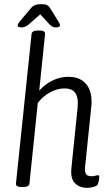

<svg xmlns="http://www.w3.org/2000/svg" viewBox="-20 -899 525 925"><path d="M400 6Q364 6 341.5 -16Q319 -38 324 -89L354 -382Q354 -388 354.5 -393Q355 -398 355 -403Q355 -437 340 -455Q325 -473 290 -473Q256 -473 221 -454Q186 -435 162 -403L122 -16Q121 2 91 2H83Q55 2 57 -16L132 -734Q133 -752 163 -752H171Q199 -752 197 -734L169 -462Q196 -493 233 -511Q270 -529 309 -529Q363 -529 392 -497.5Q421 -466 421 -410Q421 -405 421 -399Q421 -393 420 -387L390 -96Q388 -72 394 -61Q400 -50 420 -50Q432 -50 439.5 -52.5Q447 -55 453 -55Q459 -55 458 -43Q458 -35 455.5 -25Q453 -15 451 -11Q447 -3 431 1.5Q415 6 400 6ZM84 -767Q65 -767 65 -776Q65 -784 83 -805L131 -862Q139 -871 149.5 -875Q160 -879 178 -879Q197 -879 205.5 -875Q214 -871 220 -862L256 -804Q261 -796 265 -789Q269 -782 269 -778Q269 -767 249 -767Q240 -767 233.5 -770Q227 -773 219 -781L174 -830L118 -781Q102 -767 84 -767Z"/></svg>

Font: Asap Condensed Condensed Light
Style: Italic
Weight: 300
Width: 3
Italic angle: -6°
Designer: Pablo Cosgaya
Foundry: Omnibus-Type
Version: Version 3.001; ttfautohint (v1.8.4.7-5d5b)